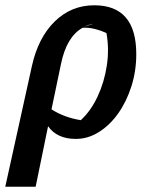

<svg xmlns="http://www.w3.org/2000/svg" viewBox="-61 -516 564 727"><path d="M-41 191 60 -267Q84 -374 146.5 -435Q209 -496 296 -496Q455 -496 455 -311Q455 -247 436.5 -189Q418 -131 386.5 -86.5Q355 -42 313.5 -16Q272 10 226 10Q155 10 121 -38L74 191ZM293 -426Q275 -423 258 -415ZM170 -274 134 -102Q182 -71 245 -61Q283 -96 308.5 -150.5Q334 -205 343.5 -268Q353 -331 342 -391Q320 -401 297.5 -406.5Q275 -412 252 -411Q191 -377 170 -274Z"/></svg>

Font: Piazzolla SemiBold
Style: Italic
Weight: 600
Italic angle: -11.3°
Designer: Juan Pablo del Peral
Foundry: Huerta Tipografica
Version: Version 1.330